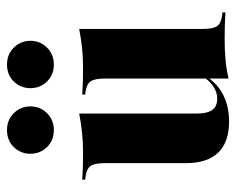

<svg xmlns="http://www.w3.org/2000/svg" viewBox="-84 -596 690 562"><g transform="rotate(-90 261.0 -315.0)"><path d="M209.7 -419.4V-209.7H64.5V-353.2Q64.5 -382.3 56.5 -394.4Q48.4 -406.5 24.2 -409.7L16.1 -410.5V-419.4Q40.3 -417.7 58.9 -417.3Q77.4 -416.9 96 -416.9Q125.8 -416.9 153.6 -419.8Q181.5 -422.6 209.7 -428.2ZM209.7 -209.7V-83.1Q209.7 -53.2 220.2 -38.7Q230.6 -24.2 253.2 -24.2Q279 -24.2 301.6 -46Q324.2 -67.7 341.9 -116.1L345.2 -113.7Q323.4 -47.6 283.5 -18.5Q243.5 10.5 186.3 10.5Q125.8 10.5 95.2 -21.4Q64.5 -53.2 64.5 -115.3V-209.7ZM312.1 0V-209.7H457.3V-66.1Q457.3 -37.1 465.3 -25Q473.4 -12.9 497.6 -9.7L505.6 -8.9V0Q482.3 -1.6 463.7 -2Q445.2 -2.4 425.8 -2.4Q396 -2.4 368.5 0Q341.1 2.4 312.1 8.9ZM457.3 -419.4V-209.7H312.1V-353.2Q312.1 -382.3 304 -394.4Q296 -406.5 273.4 -409.7L265.3 -410.5V-419.4Q289.5 -417.7 308.1 -417.3Q326.6 -416.9 344.4 -416.9Q373.4 -416.9 400.8 -419.8Q428.2 -422.6 457.3 -428.2ZM353.2 -502.4Q322.6 -502.4 303.2 -522.6Q283.9 -542.7 283.9 -571Q283.9 -599.2 303.2 -619.4Q322.6 -639.5 353.2 -639.5Q383.1 -639.5 402.8 -619.4Q422.6 -599.2 422.6 -571Q422.6 -542.7 402.8 -522.6Q383.1 -502.4 353.2 -502.4ZM161.3 -502.4Q130.6 -502.4 111.3 -522.6Q91.9 -542.7 91.9 -571Q91.9 -599.2 111.3 -619.4Q130.6 -639.5 161.3 -639.5Q191.1 -639.5 210.9 -619.4Q230.6 -599.2 230.6 -571Q230.6 -542.7 210.9 -522.6Q191.1 -502.4 161.3 -502.4Z"/></g></svg>

Font: Playfair 144pt SemiCondensed Black
Style: Regular
Weight: 900
Width: 4
Designer: Claus Eggers Sørensen
Foundry: Claus Eggers Sørensen
Version: Version 2.203